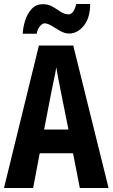

<svg xmlns="http://www.w3.org/2000/svg" viewBox="-20 -1008 564 962"><path d="M380 -66 346 -240H179L146 -66H0L175 -780H347L524 -66ZM283 -558Q275 -596 271 -620Q267 -644 262 -671Q259 -649 251.5 -615.5Q244 -582 240 -560L201 -359H323ZM94 -839Q95 -869 105.5 -903.5Q116 -938 138 -962.5Q160 -987 196 -987Q222 -987 243.5 -974.5Q265 -962 284 -949Q303 -936 324 -936Q338 -936 348 -952Q358 -968 362 -988H432Q431 -916 399 -878Q367 -840 327 -840Q305 -840 282.5 -852.5Q260 -865 239.5 -878Q219 -891 203 -891Q192 -891 179.5 -876Q167 -861 164 -839Z"/></svg>

Font: Noto Sans Malayalam UI ExtraCondensed
Style: Bold
Weight: 700
Width: 2
Designer: Jelle Bosma - Monotype Design Team
Foundry: Monotype Imaging Inc.
Version: Version 2.104; ttfautohint (v1.8.4.7-5d5b)